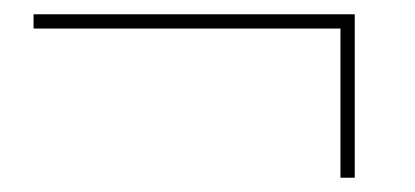

<svg xmlns="http://www.w3.org/2000/svg" viewBox="-20 -397 581 269"><path d="M477 -377V-148H457V-357H27V-377Z"/></svg>

Font: DeepMind Serif Display
Style: Regular
Weight: 800
Designer: Frank Grießhammer / Modifications: Colophon Foundry
Foundry: Colophon Foundry
Version: Version 5.002